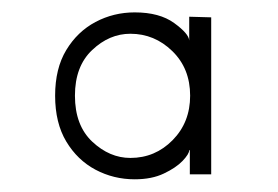

<svg xmlns="http://www.w3.org/2000/svg" viewBox="-20 -692 449 310"><path d="M69 -537.5Q69 -581.5 87 -611.2Q105 -641 134.2 -656.5Q163.5 -672 197.5 -672Q237.5 -672 261.2 -654.8Q285 -637.5 285.5 -626.5V-665L321 -664V-410.5H286.5V-449.5H285.5Q285.5 -443.5 274.8 -432.2Q264 -421 244.5 -411.8Q225 -402.5 197.5 -402.5Q163.5 -402.5 134.2 -418Q105 -433.5 87 -463.5Q69 -493.5 69 -537.5ZM101 -537.5Q101 -489.5 129 -463.2Q157 -437 190.5 -437Q230.5 -437 258.8 -465.8Q287 -494.5 287 -537.5Q287 -581.5 258.2 -609.5Q229.5 -637.5 190.5 -637.5Q156.5 -637.5 128.8 -611.2Q101 -585 101 -537.5Z"/></svg>

Font: League Spartan Extralight
Style: Regular
Weight: 200
Foundry: The League of Moveable Type
Version: Version 2.300; ttfautohint (v1.8.3)